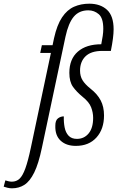

<svg xmlns="http://www.w3.org/2000/svg" viewBox="-142 -781 636 1041"><path d="M-77 240Q-89 240 -101.5 237Q-114 234 -122 231L-113 197Q-107 199 -97 201.5Q-87 204 -78 204Q-53 204 -36 188Q-19 172 -4.5 132Q10 92 25 21L134 -494H76L85 -536H143L151 -574Q167 -646 194.5 -687Q222 -728 259.5 -744.5Q297 -761 342 -761Q402 -761 438 -728Q474 -695 474 -622Q474 -579 459 -505H413Q352 -505 322 -476Q292 -447 292 -398Q292 -368 305.5 -346Q319 -324 349 -300Q386 -271 404 -236.5Q422 -202 422 -155Q422 -81 381 -35.5Q340 10 269 10Q217 10 186.5 -18.5Q156 -47 158 -100Q158 -128 172 -139Q186 -150 204 -150Q203 -118 208.5 -90Q214 -62 230 -45Q246 -28 275 -28Q314 -28 338.5 -57.5Q363 -87 363 -142Q363 -171 352 -199.5Q341 -228 306 -256Q273 -283 253.5 -310.5Q234 -338 234 -386Q234 -461 280 -501Q326 -541 407 -541Q412 -566 415 -586.5Q418 -607 418 -625Q418 -683 393.5 -704Q369 -725 337 -725Q287 -725 258 -690.5Q229 -656 213 -582L85 21Q67 107 43.5 154.5Q20 202 -9.5 221Q-39 240 -77 240Z"/></svg>

Font: Noto Serif ExtraCondensed Light
Style: Italic
Weight: 300
Width: 2
Italic angle: -12°
Designer: Monotype Design Team
Foundry: Monotype Imaging Inc.
Version: Version 2.014; ttfautohint (v1.8.4.7-5d5b)